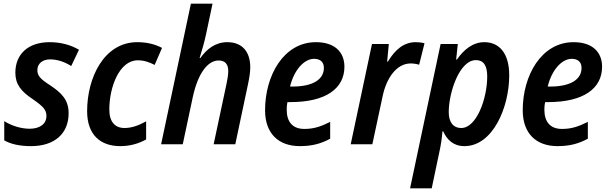

<svg xmlns="http://www.w3.org/2000/svg" viewBox="-20 -780 3297 1038"><path d="M148 10C273 10 351 -56 351 -168C351 -241 312 -278 251 -319C196 -354 182 -372 182 -401C182 -437 211 -459 251 -459C292 -459 332 -444 365 -423L407 -511C363 -537 309 -552 248 -552C132 -552 63 -487 63 -387C63 -324 94 -286 157 -244C216 -203 231 -185 231 -153C231 -108 193 -84 140 -84C92 -84 41 -101 3 -125V-21C39 -1 85 10 148 10Z M630 10C686 10 732 -5 770 -26V-124C730 -102 693 -88 653 -88C601 -88 571 -122 571 -188C571 -309 625 -454 725 -454C760 -454 789 -443 816 -429L856 -521C818 -541 774 -552 722 -552C543 -552 451 -361 451 -179C451 -50 524 10 630 10Z M851 0H968L1022 -254C1050 -384 1103 -453 1162 -453C1197 -453 1214 -433 1214 -396C1214 -376 1210 -351 1204 -324L1135 0H1252L1321 -326C1328 -358 1333 -391 1333 -416C1333 -502 1288 -552 1209 -552C1144 -552 1098 -515 1063 -466H1059C1071 -504 1086 -556 1094 -595L1129 -760H1012Z M1601 10C1666 10 1715 -3 1765 -30V-121C1711 -94 1674 -83 1625 -83C1563 -83 1530 -120 1530 -187C1530 -201 1531 -214 1534 -228H1550C1744 -228 1842 -303 1842 -419C1842 -500 1788 -552 1688 -552C1513 -552 1413 -371 1413 -184C1413 -59 1485 10 1601 10ZM1560 -312H1548C1570 -403 1625 -462 1678 -462C1713 -462 1731 -443 1731 -413C1731 -351 1673 -312 1560 -312Z M1876 0H1993L2048 -257C2068 -356 2123 -437 2200 -437C2217 -437 2233 -434 2246 -430L2275 -546C2261 -550 2243 -552 2228 -552C2162 -552 2116 -511 2077 -447H2073L2082 -542H1991Z M2197 238H2314L2355 43C2363 8 2369 -31 2372 -70H2376C2397 -24 2431 10 2491 10C2644 10 2733 -199 2733 -373C2733 -497 2675 -552 2599 -552C2536 -552 2488 -512 2450 -458H2446L2455 -542H2362ZM2474 -88C2429 -88 2406 -121 2406 -174C2406 -278 2463 -455 2553 -455C2594 -455 2614 -426 2614 -367C2614 -246 2556 -88 2474 -88Z M2994 10C3059 10 3108 -3 3158 -30V-121C3104 -94 3067 -83 3018 -83C2956 -83 2923 -120 2923 -187C2923 -201 2924 -214 2927 -228H2943C3137 -228 3235 -303 3235 -419C3235 -500 3181 -552 3081 -552C2906 -552 2806 -371 2806 -184C2806 -59 2878 10 2994 10ZM2953 -312H2941C2963 -403 3018 -462 3071 -462C3106 -462 3124 -443 3124 -413C3124 -351 3066 -312 2953 -312Z"/></svg>

Font: Noto Sans SemiCondensed SemiBold
Style: Italic
Weight: 600
Width: 4
Italic angle: -12°
Designer: Monotype Design Team
Foundry: Monotype Imaging Inc.
Version: Version 2.013